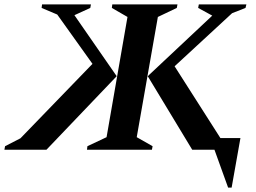

<svg xmlns="http://www.w3.org/2000/svg" viewBox="-71 -680 1162 872"><path d="M324 0 326 -16 413 -57 508 -603 437 -644 439 -660H735L732 -644L646 -603L550 -57L622 -16L619 0ZM802 0 600 -334 893 -609 829 -644 832 -660H1048L1044 -644L983 -620L722 -379L930 -53H1021L981 172H965L903 0ZM140 0H-51L-48 -16L22 -52L349 -390L189 -614L118 -644L120 -660H342L339 -644L267 -611L459 -334Z"/></svg>

Font: Spectral SC
Style: Bold Italic
Weight: 700
Italic angle: -10°
Designer: Jean-Baptiste Levee
Foundry: Production Type
Version: Version 2.001